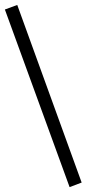

<svg xmlns="http://www.w3.org/2000/svg" viewBox="-20 -767 408 787"><path d="M314.7 -18.7 265.3 0 0 -728 50.7 -746.7Z"/></svg>

Font: Qahiri
Style: Regular
Weight: 400
Designer: Khaled Hosny
Foundry: Alif Type
Version: Version 3.00